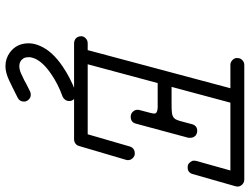

<svg xmlns="http://www.w3.org/2000/svg" viewBox="-126 -537 917 705"><g transform="rotate(90 332.5 -184.5)"><path d="M326 -5Q337 -5 344 2.5Q351 10 351 19Q351 28 346.5 34.5Q342 41 335 44Q288 61 252 86Q209 115 195 146Q190 158 190 167.5Q190 177 192 183Q201 203 223 203Q235 203 249 197Q263 191 274.5 185Q286 179 287 178Q292 175 317 163Q322 161 328 161Q338 161 345.5 168.5Q353 176 353 186Q353 202 339 209Q315 221 300 228.5Q285 236 274 241Q246 254 223 254Q195 254 173 238Q139 213 139 169Q139 148 149 126Q168 82 224 44Q265 16 317 -4Q321 -5 326 -5ZM218 -572Q208 -572 200.5 -579.5Q193 -587 193 -596Q193 -605 196.5 -610.5Q200 -616 205.5 -619.5Q211 -623 218 -623H640Q647 -623 652.5 -619.5Q658 -616 661.5 -610.5Q665 -605 665 -599.5Q665 -594 664 -591L619 -433Q616 -422 606 -417Q601 -415 596 -415Q591 -415 587 -416Q583 -417 580 -419.5Q577 -422 575 -425Q570 -431 570 -437Q570 -443 571 -447L606 -572H357L299 -356H362Q382 -356 391 -357Q409 -358 417 -369Q420 -374 424 -386L436 -431Q439 -443 449 -448Q454 -450 457.5 -450Q461 -450 463.5 -450Q466 -450 471 -448Q476 -446 479 -443Q486 -435 486 -425Q486 -421 486 -418L434 -225Q429 -206 409 -206Q409 -206 408 -206Q398 -206 390.5 -213.5Q383 -221 383 -232Q383 -235 384 -238L395 -280Q397 -289 397 -293Q397 -304 375 -305Q370 -305 362 -305H285L216 -48H473L518 -203Q521 -213 530 -218Q535 -221 544 -221Q553 -221 560.5 -213.5Q568 -206 568 -196Q568 -192 567 -189L516 -16Q513 -5 502 0Q497 2 492 2H139Q132 2 126 -1Q120 -4 116.5 -10Q113 -16 113 -24.5Q113 -33 120.5 -40.5Q128 -48 139 -48H164L304 -572Z"/></g></svg>

Font: TT2020Base
Style: Italic
Weight: 400
Italic angle: -15°
Version: Version 0.2.000